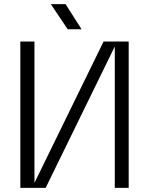

<svg xmlns="http://www.w3.org/2000/svg" viewBox="-20 -905 719 925"><path d="M78 0V-705H146V-26H147L479 -705H600V0H533V-679H532L200 0ZM296 -885 373 -764H306L225 -885Z"/></svg>

Font: TikTok Sans 24pt Light
Style: Regular
Weight: 300
Version: Version 4.000